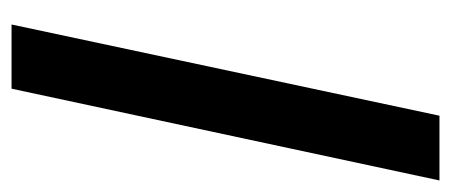

<svg xmlns="http://www.w3.org/2000/svg" viewBox="-250 -550 800 341"><g transform="rotate(90 150.5 -380.0)"><path d="M24 0 186 -760H301L138 0Z"/></g></svg>

Font: Be Vietnam Pro Medium
Style: Italic
Weight: 500
Italic angle: -12°
Designer: Lam Bao, Tony Le, Vietanh Nguyen
Foundry: Yellow Type Foundry
Version: Version 1.002; ttfautohint (v1.8.3)